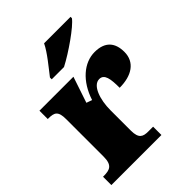

<svg xmlns="http://www.w3.org/2000/svg" viewBox="-217 -880 995 995"><g transform="rotate(-45 280.5 -383.0)"><path d="M179 -606H269C339 -642 452 -721 477 -756V-766H283C262 -721 208 -657 179 -619ZM377 0V-61H342C305 -61 281 -69 281 -128V-278C281 -355 307 -433 354 -433C391 -433 397 -391 397 -326C486 -326 546 -365 546 -440C546 -506 514 -549 436 -549C358 -549 285 -487 251 -382L220 -393L268 -536H19V-475H23C67 -475 86 -466 86 -407V-133C86 -70 60 -61 15 -61H10V0Z"/></g></svg>

Font: UArctic Serif Black
Style: Regular
Weight: 900
Designer: Customization by Puisto advertising & original work Monotype Design Team
Foundry: Monotype Imaging Inc.
Version: Version 2.004